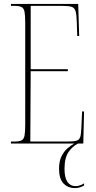

<svg xmlns="http://www.w3.org/2000/svg" viewBox="-20 -734 489 982"><path d="M36 0V-10H53Q78 -10 90 -16Q102 -22 105.5 -40.5Q109 -59 109 -98V-616Q109 -655 105.5 -673.5Q102 -692 90 -698Q78 -704 53 -704H36V-714H380L385 -550H375L373 -615Q372 -656 367 -675Q362 -694 346.5 -699Q331 -704 297 -704H137V-380H327V-370H137L135 -10H324Q357 -10 371.5 -14.5Q386 -19 390.5 -34Q395 -49 396 -79L400 -164H410L406 0ZM364 228Q327 228 304.5 204Q282 180 282 129Q282 90 295 64.5Q308 39 326.5 23.5Q345 8 360 0H379Q351 14 330.5 43.5Q310 73 310 130Q310 175 325 196.5Q340 218 366 218Q375 218 386 215Q397 212 410 204V215Q387 228 364 228Z"/></svg>

Font: Noto Serif Display ExtraCondensed Thin
Style: Regular
Weight: 100
Width: 2
Designer: Monotype Design Team
Foundry: Monotype Imaging Inc.
Version: Version 2.009